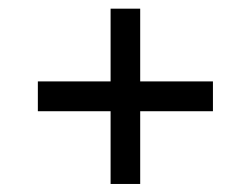

<svg xmlns="http://www.w3.org/2000/svg" viewBox="-20 -476 592 454"><path d="M241.5 -455.5H311.5V-41H241.5ZM483.5 -283.5V-213H69.5V-283.5Z"/></svg>

Font: Newsreader 9pt
Style: Regular
Weight: 400
Designer: Hugues Gentile
Foundry: Production Type
Version: Version 1.003